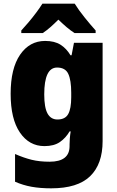

<svg xmlns="http://www.w3.org/2000/svg" viewBox="-20 -786 639 1046"><path d="M226 -563Q277 -563 309.5 -542.5Q342 -522 364 -485H370L383 -553H539V-17Q539 108 471 174Q403 240 259 240Q199 240 152 231.5Q105 223 62 204V53Q110 74 152.5 84.5Q195 95 250 95Q359 95 359 10V1Q359 -13 360.5 -32.5Q362 -52 365 -70H359Q338 -34 306 -12Q274 10 222 10Q139 10 88.5 -64Q38 -138 38 -275Q38 -413 89.5 -488Q141 -563 226 -563ZM291 -418Q221 -418 221 -272Q221 -200 239 -167.5Q257 -135 293 -135Q335 -135 351.5 -164.5Q368 -194 368 -256V-281Q368 -349 352 -383.5Q336 -418 291 -418ZM387 -766Q408 -732 440.5 -691.5Q473 -651 501 -620V-606H386Q364 -620 343 -638Q322 -656 298 -679Q274 -655 254 -637.5Q234 -620 213 -606H96V-620Q113 -638 135 -664Q157 -690 177.5 -717.5Q198 -745 211 -766Z"/></svg>

Font: Noto Sans SemiCondensed Black
Style: Regular
Weight: 900
Width: 4
Designer: Monotype Design Team
Foundry: Monotype Imaging Inc.
Version: Version 2.013; ttfautohint (v1.8.4.7-5d5b)